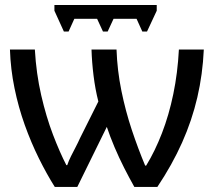

<svg xmlns="http://www.w3.org/2000/svg" viewBox="-20 -733 847 753"><path d="M779.3 -538.6Q774.9 -441.4 753.9 -351.1Q732.9 -260.7 694.1 -173.8Q655.3 -86.9 597.2 0H506.8Q487.3 -34.7 467 -74.5Q446.8 -114.3 429.2 -155.8Q411.6 -197.3 398.9 -235.4L283.2 0H194.8Q163.1 -50.3 132.6 -111.8Q102.1 -173.3 77.1 -242.9Q52.2 -312.5 36.9 -387.2Q21.5 -461.9 19 -538.6H116.7Q122.1 -444.3 141.6 -359.6Q161.1 -274.9 187.7 -205.1Q214.4 -135.3 240.2 -85.4H243.7Q249.5 -102.5 258.3 -120.1Q267.1 -137.7 276.6 -155.8Q286.1 -173.8 294.4 -192.4L365.7 -335Q353.5 -382.8 346.9 -436.3Q340.3 -489.7 338.9 -538.6H437Q439.9 -456.5 456.1 -377.2Q472.2 -297.9 496.8 -223.9Q521.5 -149.9 549.3 -83.5H553.2Q587.9 -140.1 615.2 -210.9Q642.6 -281.7 659.7 -364.3Q676.8 -446.8 681.6 -538.6ZM594.7 -713.4V-690.9L556.6 -609.4H538.1L515.6 -659.2H425.3L402.3 -609.4H383.8L360.8 -659.2H271.5L249 -609.4H230.5L193.4 -690.9V-713.4Z"/></svg>

Font: Open Sans Medium
Style: Regular
Weight: 500
Designer: Monotype Design Team
Foundry: Monotype Imaging Inc.
Version: Version 3.000